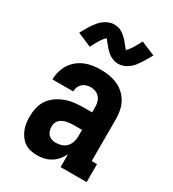

<svg xmlns="http://www.w3.org/2000/svg" viewBox="-186 -861 872 970"><g transform="rotate(30 250.0 -376.0)"><path d="M184 8Q165 8 146 4Q127 0 111.5 -10.5Q96 -21 84.5 -36.5Q73 -52 66 -69.5Q59 -87 56.5 -105.5Q54 -124 54 -143Q54 -170 60 -196Q66 -222 81 -243.5Q96 -265 118 -280Q140 -295 165 -304Q190 -313 216 -316Q242 -319 269 -319H317V-348Q317 -363 313.5 -377.5Q310 -392 300.5 -403.5Q291 -415 277 -420.5Q263 -426 248 -426Q235 -426 222.5 -422Q210 -418 200.5 -409.5Q191 -401 186 -388.5Q181 -376 181 -363H60Q60 -387 66.5 -410Q73 -433 85.5 -453Q98 -473 116.5 -488Q135 -503 156.5 -512Q178 -521 201.5 -524.5Q225 -528 248 -528Q273 -528 297.5 -524Q322 -520 345 -510Q368 -500 386.5 -483Q405 -466 417 -444Q429 -422 433.5 -397.5Q438 -373 438 -348V-105H469V0H317V-75Q308 -56 294.5 -40Q281 -24 263.5 -13Q246 -2 225.5 3Q205 8 184 8ZM234 -94Q251 -94 267.5 -99.5Q284 -105 295.5 -117.5Q307 -130 312 -146.5Q317 -163 317 -180V-217H269Q258 -217 247.5 -216Q237 -215 226.5 -212.5Q216 -210 206.5 -205.5Q197 -201 189.5 -193.5Q182 -186 178.5 -176Q175 -166 175 -155Q175 -143 178.5 -131Q182 -119 190 -110.5Q198 -102 210 -98Q222 -94 234 -94ZM307 -597Q303 -597 298 -597.5Q293 -598 288.5 -599Q284 -600 280 -601.5Q276 -603 271.5 -605Q267 -607 263 -609Q259 -611 255.5 -613.5Q252 -616 248 -619Q244 -622 240.5 -625.5Q237 -629 233.5 -632.5Q230 -636 227 -639.5Q224 -643 221.5 -646Q219 -649 216.5 -652Q214 -655 210 -660Q206 -665 203 -668.5Q200 -672 198 -674.5Q196 -677 193 -680Q180 -669 168 -650Q156 -631 141 -600L59 -635Q69 -653 77.5 -668Q86 -683 94.5 -695Q103 -707 112 -718Q121 -729 133.5 -738.5Q146 -748 161.5 -754Q177 -760 193 -760Q197 -760 202 -759.5Q207 -759 211.5 -758Q216 -757 220 -756Q224 -755 228.5 -753Q233 -751 237 -748.5Q241 -746 244.5 -743.5Q248 -741 252 -738Q256 -735 259.5 -731.5Q263 -728 266.5 -725Q270 -722 273 -718.5Q276 -715 278.5 -711.5Q281 -708 283.5 -705Q286 -702 290 -697.5Q294 -693 297 -689Q300 -685 302 -683Q304 -681 307 -677Q320 -689 332 -708Q344 -727 359 -757L441 -723Q431 -705 422.5 -690Q414 -675 405.5 -662.5Q397 -650 388 -639Q379 -628 366.5 -618.5Q354 -609 338.5 -603Q323 -597 307 -597Z"/></g></svg>

Font: Iosevka Curly Slab Extrabold
Style: Regular
Weight: 800
Monospace: yes
Designer: Belleve Invis
Foundry: Belleve Invis
Version: Version 22.1.2; ttfautohint (v1.8.4)